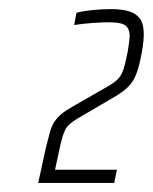

<svg xmlns="http://www.w3.org/2000/svg" viewBox="-20 -822 336 422"><path d="M64 -420 81 -498Q86 -517 89.5 -530.5Q93 -544 99 -553.5Q105 -563 114.5 -571Q124 -579 140 -588L215 -631Q231 -640 239 -648Q247 -656 251.5 -670Q256 -684 261 -710Q263 -723 264 -731Q265 -739 265 -742Q265 -754 260.5 -761Q256 -768 245.5 -770.5Q235 -773 218 -773Q204 -773 183 -771.5Q162 -770 143 -767L148 -794Q164 -798 184.5 -800Q205 -802 224 -802Q244 -802 260.5 -798Q277 -794 286.5 -782.5Q296 -771 296 -746Q296 -740 295 -730Q294 -720 292 -709Q287 -680 280.5 -662Q274 -644 263.5 -633Q253 -622 235 -611L153 -563Q134 -552 126.5 -542Q119 -532 112 -500L101 -449H237L231 -420Z"/></svg>

Font: Saira Condensed Thin
Style: Italic
Weight: 250
Width: 3
Italic angle: -12°
Designer: Hector Gatti with collaboration of the Omnibus-Type team
Foundry: Omnibus-Type
Version: Version 1.101